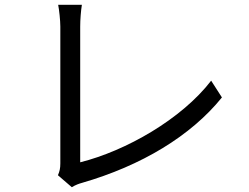

<svg xmlns="http://www.w3.org/2000/svg" viewBox="-20 -764 1040 802"><path d="M222 -32 280 18C296 8 311 3 322 0C571 -72 777 -196 907 -357L862 -427C738 -266 506 -134 315 -86C315 -137 315 -558 315 -653C315 -682 318 -719 322 -744H223C227 -724 232 -679 232 -653C232 -558 232 -143 232 -81C232 -61 229 -48 222 -32Z"/></svg>

Font: ChiuKong Gothic CL
Style: Regular
Weight: 400
Designer: Ryoko NISHIZUKA 西塚涼子 (kana, bopomofo & ideographs); Paul D. Hunt (Latin, Greek & Cyrillic); Sandoll Communications 산돌커뮤니
Foundry: Adobe
Version: Version 1.300